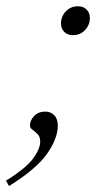

<svg xmlns="http://www.w3.org/2000/svg" viewBox="-74 -452 334 628"><path d="M181 -431.5Q199 -431.5 209.5 -420.5Q220 -409.5 220 -393.5Q220 -370.5 204.2 -353.8Q188.5 -337 164.5 -337Q147 -337 136.2 -347.8Q125.5 -358.5 125.5 -375Q125.5 -398 141.2 -414.8Q157 -431.5 181 -431.5ZM-54.5 139Q11.5 98 34.5 66.2Q57.5 34.5 57.5 11Q57.5 -4.5 49.2 -13Q41 -21.5 32.5 -27.5Q24 -33.5 24 -41Q24 -58.5 37.8 -72.8Q51.5 -87 74.5 -87Q92 -87 103.5 -75.2Q115 -63.5 115 -41Q115 0.5 80.2 50.5Q45.5 100.5 -44.5 156.5Z"/></svg>

Font: Newsreader 16pt Light
Style: Italic
Weight: 300
Italic angle: -17°
Designer: Hugues Gentile
Foundry: Production Type
Version: Version 1.003; ttfautohint (v1.8.3)